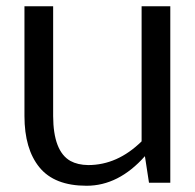

<svg xmlns="http://www.w3.org/2000/svg" viewBox="-20 -591 631 621"><path d="M265.1 -57.1Q359.9 -57.1 438 -133.8V-570.8H530.8V0H461.9L448.7 -85.9Q363.8 9.8 260 9.8Q156.2 9.8 107.7 -49.6Q59.1 -108.9 59.1 -215.8V-570.8H151.9V-215.8Q152.3 -101.6 208 -70.3Q231.4 -57.6 265.1 -57.1Z"/></svg>

Font: Dhyana
Style: Regular
Weight: 400
Foundry: Vernon Adams
Version: Version 1.002; ttfautohint (v0.8.51-6076)